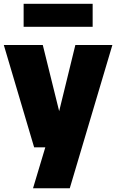

<svg xmlns="http://www.w3.org/2000/svg" viewBox="-26 -792 624 1032"><path d="M157.5 0 -5.5 -550H204L292 -194.5L379 -550H578L349 220H151.5L217.5 0ZM101 -648V-771.5H472V-648Z"/></svg>

Font: Encode Sans SemiCondensed SemiCondensed Black
Style: Regular
Weight: 900
Width: 4
Designer: Multiple Designers
Foundry: Impallari Type
Version: Version 3.000; ttfautohint (v1.8.3) -l 8 -r 50 -G 200 -x 14 